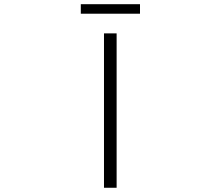

<svg xmlns="http://www.w3.org/2000/svg" viewBox="-20 -886 1040 906"><path d="M470.7 0V-728.5H530.3V0ZM361.3 -821.3V-866.2H640.6V-821.3Z"/></svg>

Font: Gen Shin Gothic Monospace Light
Style: Regular
Weight: 300
Designer: [Source Han Sans]
Ryoko NISHIZUKA  (kana & ideographs); Paul D. Hunt (Latin, Greek & Cyrillic); Wenlong ZHANG  (bopomofo
Version: Version 1.002.20150607